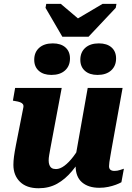

<svg xmlns="http://www.w3.org/2000/svg" viewBox="-20 -971 690 1003"><path d="M305.8 -779H442.4L584.6 -930L588.4 -950.8H515.8L331.2 -841.8L425.8 -842.2L297.6 -950.8H221.6L217.8 -930ZM243.6 -198.4Q239.6 -175.8 236.9 -160.6Q234.2 -145.4 234.2 -132.8Q234.2 -119.2 238.1 -108.9Q242 -98.6 250.2 -93.2Q258.4 -87.8 272.6 -87.8Q293.2 -87.8 316.4 -105Q339.6 -122.2 363.3 -153.3Q387 -184.4 408.8 -227L425 -176.2Q391.6 -119.8 356.2 -77.3Q320.8 -34.8 278.4 -11.2Q236 12.4 181.4 12.4Q118.8 12.4 84.4 -21.3Q50 -55 50 -110Q50 -129.4 53.1 -153.2Q56.2 -177 63.2 -213L101.8 -408.8Q104.2 -420 99.7 -426.6Q95.2 -433.2 85 -437Q74.8 -440.8 58.8 -443.2L47.4 -445.2L59 -511.6H302.4ZM563 -193.4Q559.4 -171.8 556.3 -154.5Q553.2 -137.2 551.4 -124.1Q549.6 -111 549.6 -102.8Q549.6 -90.4 556.7 -84.3Q563.8 -78.2 578 -78.2Q593.8 -78.2 608 -83.3Q622.2 -88.4 627.2 -89.6L614.2 -19Q603 -12.6 585.1 -5.9Q567.2 0.8 545.3 5.4Q523.4 10 498.6 10Q441.6 10 408.3 -18.6Q375 -47.2 375 -104.6Q375 -109.4 375.4 -114.1Q375.8 -118.8 376.6 -124.1Q377.4 -129.4 378.6 -135.6L368.6 -118.8L438.2 -511.6H620.4ZM248.6 -579.6Q293.8 -579.6 319.7 -603Q345.6 -626.4 345.6 -665.8Q345.6 -702.2 321.8 -723.3Q298 -744.4 255.8 -744.4Q210.6 -744.4 184.7 -721.2Q158.8 -698 158.8 -658.6Q158.8 -622.2 182.9 -600.9Q207 -579.6 248.6 -579.6ZM489.4 -579.6Q534.6 -579.6 560.5 -603Q586.4 -626.4 586.4 -665.8Q586.4 -702.2 562.6 -723.3Q538.8 -744.4 496.6 -744.4Q451.4 -744.4 425.5 -721.2Q399.6 -698 399.6 -658.6Q399.6 -622.2 423.7 -600.9Q447.8 -579.6 489.4 -579.6Z"/></svg>

Font: Roboto Serif 20pt
Style: Italic
Weight: 400
Italic angle: -10°
Designer: Greg Gazdowicz
Foundry: Commercial Type
Version: Version 1.008